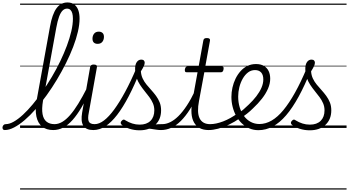

<svg xmlns="http://www.w3.org/2000/svg" viewBox="-163 -1039 2834 1559"><path d="M-124 17Q-135 17 -139.5 9.5Q-144 2 -142.5 -7Q-141 -16 -134.5 -23.5Q-128 -31 -116 -31Q-87 -31 -51.5 -51Q-16 -71 23 -107Q62 -143 102.5 -191.5Q143 -240 182.5 -297Q222 -354 259 -416.5Q296 -479 326.5 -542.5Q357 -606 380 -667.5Q403 -729 416 -785Q429 -841 429 -887Q429 -898 437 -904Q445 -910 456 -910Q467 -910 475 -904Q483 -898 483 -887Q483 -840 469.5 -781.5Q456 -723 431 -658Q406 -593 372.5 -526Q339 -459 299.5 -393Q260 -327 216 -266Q172 -205 127 -153.5Q82 -102 37.5 -64Q-7 -26 -48 -4.5Q-89 17 -124 17ZM269 17Q214 17 179 -11Q144 -39 132.5 -93.5Q121 -148 135 -227L243 -823Q261 -924 295.5 -971.5Q330 -1019 385 -1019Q418 -1019 440 -1002.5Q462 -986 472.5 -957Q483 -928 483 -887Q483 -875 475 -868.5Q467 -862 456 -862Q445 -862 437 -868.5Q429 -875 429 -887Q429 -913 424 -931Q419 -949 408.5 -959Q398 -969 381 -969Q361 -969 345 -953Q329 -937 316.5 -903Q304 -869 294 -814L186 -220Q175 -154 182.5 -112.5Q190 -71 215 -51Q240 -31 279 -31Q290 -31 295 -23.5Q300 -16 298.5 -7Q297 2 289.5 9.5Q282 17 269 17ZM0 490H394V500H0ZM0 -20H394V0H0ZM0 -505H394V-500H0ZM0 -1010H394V-1000H0Z M269 17Q258 17 253 9.5Q248 2 249 -7Q250 -16 258 -23.5Q266 -31 280 -31Q311 -31 342 -49Q373 -67 405.5 -104Q438 -141 472.5 -197Q507 -253 545 -328Q550 -338 559 -337.5Q568 -337 574 -330Q580 -323 575 -312Q536 -230 499.5 -168Q463 -106 426.5 -65Q390 -24 351 -3.5Q312 17 269 17ZM394 490V500ZM394 -20V0ZM394 -505V-500ZM394 -1010V-1000Z M594 17Q565 17 544.5 8Q524 -1 513 -19.5Q502 -38 500 -64Q498 -90 504 -125L569 -495Q572 -506 578.5 -510.5Q585 -515 598 -515Q613 -515 619.5 -509.5Q626 -504 624 -493L558 -124Q548 -76 557.5 -53.5Q567 -31 605 -31Q615 -31 619.5 -23.5Q624 -16 622.5 -7Q621 2 614 9.5Q607 17 594 17ZM630 -683Q610 -683 599 -693.5Q588 -704 588 -725Q588 -749 601 -765.5Q614 -782 639 -782Q658 -782 669.5 -771.5Q681 -761 681 -740Q681 -716 668 -699.5Q655 -683 630 -683ZM394 490H719V500H394ZM394 -20H719V0H394ZM394 -505H719V-500H394ZM394 -1010H719V-1000H394Z M595 17Q583 17 578.5 9.5Q574 2 576 -7Q578 -16 585.5 -23.5Q593 -31 606 -31Q642 -31 681.5 -61Q721 -91 764 -149.5Q807 -208 853 -293Q899 -378 946 -489Q951 -500 961 -499.5Q971 -499 977.5 -491Q984 -483 978 -470Q930 -349 882.5 -258Q835 -167 788 -106Q741 -45 693 -14Q645 17 595 17ZM719 490V500ZM719 -20V0ZM719 -505V-500ZM719 -1010V-1000Z M1145 17Q1124 17 1103.5 13.5Q1083 10 1060.5 7Q1038 4 1010 7L1036 -17Q1064 -24 1084.5 -27Q1105 -30 1122.5 -30.5Q1140 -31 1155 -31Q1164 -31 1168 -23.5Q1172 -16 1170.5 -7Q1169 2 1162 9.5Q1155 17 1145 17ZM970 19Q927 19 888.5 6.5Q850 -6 824 -27Q817 -34 817 -42Q817 -50 825 -58Q833 -67 840 -68Q847 -69 857 -61Q883 -45 911.5 -36Q940 -27 971 -27Q1028 -27 1059 -58Q1090 -89 1090 -143Q1090 -174 1078.5 -200.5Q1067 -227 1049.5 -250.5Q1032 -274 1012 -298.5Q992 -323 974.5 -349.5Q957 -376 945.5 -408Q934 -440 934 -480Q934 -516 948 -535.5Q962 -555 984 -555Q999 -555 1005.5 -547.5Q1012 -540 1012 -530Q1012 -518 1004.5 -501.5Q997 -485 981 -460Q983 -428 995.5 -401.5Q1008 -375 1027 -352Q1046 -329 1066 -307Q1086 -285 1104 -260.5Q1122 -236 1133.5 -207.5Q1145 -179 1145 -143Q1145 -69 1097.5 -25Q1050 19 970 19ZM719 490H1269V500H719ZM719 -20H1269V0H719ZM719 -505H1269V-500H719ZM719 -1010H1269V-1000H719Z M1144 17Q1133 17 1128 9.5Q1123 2 1124 -7Q1125 -16 1133 -23.5Q1141 -31 1155 -31Q1186 -31 1219 -47Q1252 -63 1285.5 -96Q1319 -129 1353.5 -181Q1388 -233 1422 -305Q1428 -316 1437 -315Q1446 -314 1451.5 -306.5Q1457 -299 1452 -289Q1416 -209 1379.5 -151.5Q1343 -94 1305 -56.5Q1267 -19 1227 -1Q1187 17 1144 17ZM1269 490V500ZM1269 -20V0ZM1269 -505V-500ZM1269 -1010V-1000Z M1532 17Q1488 17 1458.5 1Q1429 -15 1412 -45.5Q1395 -76 1392 -118.5Q1389 -161 1398 -215L1441 -452H1354Q1343 -452 1340 -458Q1337 -464 1338 -476Q1341 -489 1346 -494.5Q1351 -500 1362 -500H1450L1488 -710Q1490 -721 1496.5 -725.5Q1503 -730 1517 -730Q1532 -730 1538 -724.5Q1544 -719 1542 -709L1504 -500H1637Q1648 -500 1651 -494Q1654 -488 1652 -476Q1650 -463 1644.5 -457.5Q1639 -452 1629 -452H1496L1453 -220Q1444 -174 1445 -138.5Q1446 -103 1457.5 -79Q1469 -55 1490.5 -43Q1512 -31 1542 -31Q1552 -31 1556.5 -23.5Q1561 -16 1560 -7Q1559 2 1552 9.5Q1545 17 1532 17ZM1269 490H1657V500H1269ZM1269 -20H1657V0H1269ZM1269 -505H1657V-500H1269ZM1269 -1010H1657V-1000H1269Z M1531 17Q1519 17 1514.5 9.5Q1510 2 1512 -7Q1514 -16 1522 -23.5Q1530 -31 1543 -31Q1591 -31 1649.5 -53.5Q1708 -76 1767 -119Q1774 -124 1781 -121Q1788 -118 1792 -110.5Q1796 -103 1795.5 -94.5Q1795 -86 1788 -81Q1742 -49 1696 -27Q1650 -5 1608 6Q1566 17 1531 17ZM1656 490V500ZM1656 -20V0ZM1656 -505V-500ZM1656 -1010V-1000Z M1768 -116Q1792 -132 1814 -150.5Q1836 -169 1856 -189Q1892 -223 1918.5 -257.5Q1945 -292 1960 -326.5Q1975 -361 1975 -394Q1975 -431 1957.5 -450.5Q1940 -470 1907 -470Q1896 -470 1891 -477Q1886 -484 1887.5 -494Q1889 -504 1896 -511.5Q1903 -519 1915 -519Q1955 -519 1980.5 -503.5Q2006 -488 2018.5 -461.5Q2031 -435 2031 -400Q2031 -361 2013.5 -320Q1996 -279 1964.5 -238.5Q1933 -198 1890 -158Q1868 -136 1842 -115.5Q1816 -95 1790 -77ZM1657 490H2101V500H1657ZM1657 -20H2101V0H1657ZM1657 -505H2101V-500H1657ZM1657 -1010H2101V-1000H1657Z M1935 18Q1895 18 1861 3Q1827 -12 1800 -38Q1773 -64 1754.5 -98Q1736 -132 1726 -171.5Q1716 -211 1716 -252Q1716 -290 1724.5 -328Q1733 -366 1749.5 -400Q1766 -434 1790 -461Q1814 -488 1845.5 -503.5Q1877 -519 1916 -519Q1925 -519 1928.5 -511.5Q1932 -504 1930.5 -494.5Q1929 -485 1923 -477.5Q1917 -470 1908 -470Q1876 -470 1851 -451Q1826 -432 1808 -400.5Q1790 -369 1780.5 -331Q1771 -293 1771 -255Q1771 -209 1783 -168.5Q1795 -128 1818 -97Q1841 -66 1873 -49Q1905 -32 1943 -32Q1994 -32 2042.5 -60Q2091 -88 2138 -145Q2185 -202 2232.5 -287Q2280 -372 2328 -486Q2332 -496 2342 -495.5Q2352 -495 2359 -487.5Q2366 -480 2361 -468Q2312 -346 2262 -254.5Q2212 -163 2160 -102.5Q2108 -42 2052 -12Q1996 18 1935 18ZM2101 490V500ZM2101 -20V0ZM2101 -505V-500ZM2101 -1010V-1000Z M2352 19Q2309 19 2270.5 6.5Q2232 -6 2206 -27Q2199 -34 2199 -42Q2199 -50 2207 -58Q2215 -67 2222 -68Q2229 -69 2239 -61Q2265 -45 2293.5 -36Q2322 -27 2353 -27Q2410 -27 2441 -58Q2472 -89 2472 -143Q2472 -174 2460.5 -200.5Q2449 -227 2431.5 -250.5Q2414 -274 2394 -298.5Q2374 -323 2356.5 -349.5Q2339 -376 2327.5 -408Q2316 -440 2316 -480Q2316 -516 2330 -535.5Q2344 -555 2366 -555Q2381 -555 2387.5 -547.5Q2394 -540 2394 -530Q2394 -518 2386.5 -501.5Q2379 -485 2363 -460Q2365 -428 2377.5 -401.5Q2390 -375 2409 -352Q2428 -329 2448 -307Q2468 -285 2486 -260.5Q2504 -236 2515.5 -207.5Q2527 -179 2527 -143Q2527 -69 2479.5 -25Q2432 19 2352 19ZM2101 490H2651V500H2101ZM2101 -20H2651V0H2101ZM2101 -505H2651V-500H2101ZM2101 -1010H2651V-1000H2101Z"/></svg>

Font: Playwrite ZA Guides
Style: Regular
Weight: 400
Designer: Veronika Burian, José Scaglione
Foundry: TypeTogether
Version: Version 1.003